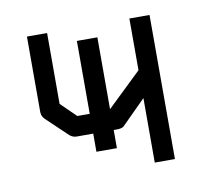

<svg xmlns="http://www.w3.org/2000/svg" viewBox="-56 -544 653 563"><g transform="rotate(-10 270.0 -262.5)"><path d="M199 -439H260V-225L362 -323V-477H422V-48H362V-240L290 -168Q284 -163 269 -163H260V-109H199V-163H150Q138.5 -163 129 -171L66 -231Q57 -240 57 -253V-477H117V-266L162 -222H199Z"/></g></svg>

Font: 3270 Nerd Font Mono
Style: Regular
Weight: 400
Monospace: yes
Version: Version 3.0.1;Nerd Fonts 3.0.0